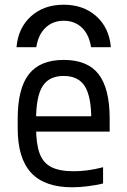

<svg xmlns="http://www.w3.org/2000/svg" viewBox="-20 -784 540 814"><path d="M250 -764Q334 -764 388.5 -715Q443 -666 450 -584H366Q358 -637 327.5 -666.5Q297 -696 250 -696Q204 -696 173 -666.5Q142 -637 134 -584H50Q57 -666 111.5 -715Q166 -764 250 -764ZM286 10Q169 10 112 -51.5Q55 -113 55 -240V-280Q55 -409 102.5 -469.5Q150 -530 250 -530Q351 -530 398 -469.5Q445 -409 445 -280V-226H94V-291H385L367 -268V-277Q367 -375 339.5 -418.5Q312 -462 250 -462Q188 -462 160.5 -418.5Q133 -375 133 -277V-243Q133 -174 148 -133.5Q163 -93 198 -75.5Q233 -58 292 -58Q321 -58 351.5 -62Q382 -66 417 -75V-6Q387 1 352.5 5.5Q318 10 286 10Z"/></svg>

Font: M PLUS Code Latin
Style: Regular
Weight: 400
Designer: Coji Morishita
Foundry: UNDERFOREST DESIGN
Version: Version 1.002; ttfautohint (v1.8.3)